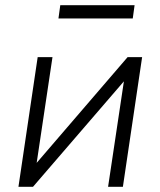

<svg xmlns="http://www.w3.org/2000/svg" viewBox="-20 -719 617 739"><path d="M51 0 125 -499H182L118 -71H103L471 -499H527L453 0H396L460 -427H475L107 0ZM205 -648 212 -699H498L491 -648Z"/></svg>

Font: Nunitoga
Style: Light Italic
Weight: 300
Italic angle: -9°
Designer: Vernon Adams
Foundry: Vernon Adams
Version: Version 1.0